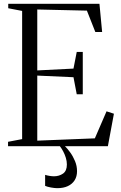

<svg xmlns="http://www.w3.org/2000/svg" viewBox="-20 -763 632 1002"><path d="M95.5 -37V-706L23 -720V-743H499L513 -596H477.5L433.5 -707.5L174.5 -713.5V-395.5L363.5 -405L380.5 -492H412V-271H380.5L363.5 -360L174.5 -368.5V-29L475 -41L536 -182L574.5 -169.5L543 0H22V-23ZM279 219Q265 219 246 215.5Q227 212 215.5 207V149.5Q226 153 239 155Q252 157 261.5 157Q288.5 157 308.8 143Q329 129 329 95.5Q329 78 323.5 60.2Q318 42.5 309.8 27Q301.5 11.5 292.5 0H307.5H319Q331.5 12 346.2 32.2Q361 52.5 371.5 77.8Q382 103 382 130.5Q382 158 369.5 177.8Q357 197.5 334.2 208.2Q311.5 219 279 219Z"/></svg>

Font: Merriweather 120pt Light
Style: Regular
Weight: 300
Version: Version 2.100